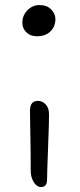

<svg xmlns="http://www.w3.org/2000/svg" viewBox="-20 -732 316 763"><path d="M127 -587.9Q100.6 -587.9 84.7 -603.5Q68.8 -619.1 68.8 -642.1Q68.8 -670.4 88.9 -691.2Q108.9 -711.9 137.2 -711.9Q166 -711.9 183.1 -694.8Q200.2 -677.7 200.2 -655.8Q200.2 -627 180.7 -607.4Q161.1 -587.9 127 -587.9ZM143.1 11.2Q126 11.2 114 -8.3Q102.1 -27.8 102.1 -53.2Q102.1 -127.4 100.6 -196.5Q99.1 -265.6 99.1 -291Q99.1 -331.1 129.9 -331.1Q148.4 -331.1 161.4 -317.4Q174.3 -303.7 174.8 -279.8Q175.3 -253.9 171.1 -147.2Q167 -40.5 167 -17.1Q167 11.2 143.1 11.2Z"/></svg>

Font: Shantell Sans Irregular
Style: Regular
Weight: 300
Designer: Stephen Nixon, Anya Danilova, Shantell Martin
Foundry: Arrow Type
Version: Version 1.006;[9816181b4]